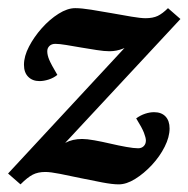

<svg xmlns="http://www.w3.org/2000/svg" viewBox="-33 -456 474 483"><path d="M108.4 -72.3 99.6 -76.2Q113.3 -86.9 131.3 -96.7Q149.4 -106.4 173.8 -106.4Q185.5 -106.4 204.6 -103Q223.6 -99.6 244.6 -94.7Q265.6 -89.8 284.7 -86.4Q303.7 -83 314.5 -83Q323.2 -83 328.6 -88.4Q334 -93.8 334 -102.5Q334 -109.4 329.1 -122.1Q324.2 -134.8 309.6 -158.2Q320.3 -166 332 -169.9Q343.8 -173.8 354.5 -173.8Q373 -173.8 383.3 -163.1Q393.6 -152.3 393.6 -132.8Q393.6 -111.3 381.3 -86.9Q369.1 -62.5 349.1 -41Q329.1 -19.5 307.1 -5.9Q285.2 7.8 265.6 7.8Q250 7.8 224.1 2.9Q198.2 -2 170.4 -7.8Q142.6 -13.7 118.2 -18.6Q93.8 -23.4 81.1 -23.4Q62.5 -23.4 49.3 -16.6Q36.1 -9.8 18.6 7.8L-12.7 -19.5L299.8 -356.4L307.6 -352.5Q293.9 -340.8 277.3 -334Q260.7 -327.1 242.2 -327.1Q229.5 -327.1 210.4 -330.1Q191.4 -333 171.4 -336.4Q151.4 -339.8 133.8 -342.8Q116.2 -345.7 106.4 -345.7Q96.7 -345.7 91.3 -340.3Q85.9 -335 85.9 -327.1Q85.9 -317.4 90.8 -305.7Q95.7 -293.9 111.3 -267.6Q101.6 -259.8 89.4 -255.9Q77.1 -252 66.4 -252Q48.8 -252 38.1 -262.7Q27.3 -273.4 27.3 -293Q27.3 -314.5 40 -338.9Q52.7 -363.3 72.3 -385.3Q91.8 -407.2 114.3 -421.4Q136.7 -435.5 156.2 -435.5Q171.9 -435.5 196.3 -431.6Q220.7 -427.7 247.6 -422.9Q274.4 -418 297.9 -414.1Q321.3 -410.2 333 -410.2Q351.6 -410.2 363.8 -416Q376 -421.9 389.6 -435.5L420.9 -408.2Z"/></svg>

Font: Crimson Pro SemiBold
Style: Italic
Weight: 600
Italic angle: -12°
Designer: Jacques Le Bailly
Foundry: Baron von Fonthausen
Version: Version 1.003